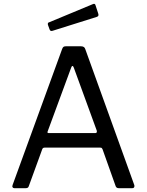

<svg xmlns="http://www.w3.org/2000/svg" viewBox="-20 -984 767 1004"><path d="M55 0Q49 0 46 -4.5Q43 -9 46 -17L305 -728Q308 -736 312 -739Q316 -742 325 -742H403Q422 -742 426 -727L682 -17L683 -12Q683 0 672 0H601Q589 0 585 -10L516 -204Q514 -208 512 -210Q510 -212 504 -212H213Q204 -212 201 -204L130 -9Q127 0 115 0ZM478 -288Q489 -288 486 -301L366 -630Q363 -639 359 -639Q355 -639 352 -630L230 -299L228 -293Q228 -288 236 -288ZM494 -912Q495 -910 495 -906Q495 -898 484 -895L255 -823Q253 -822 249 -822Q242 -822 239 -831L231 -853Q230 -855 230 -858Q230 -866 236 -867L467 -963Q468 -964 471 -964Q477 -964 479 -958Z"/></svg>

Font: Libre Franklin
Style: Regular
Weight: 400
Designer: Pablo Impallari, Rodrigo Fuenzalida
Foundry: Impallari Type
Version: Version 1.001; ttfautohint (v1.4.1)